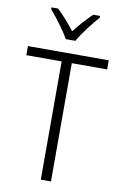

<svg xmlns="http://www.w3.org/2000/svg" viewBox="-102 -1004 671 1060"><g transform="rotate(10 233.5 -473.5)"><path d="M206 -788H260C284 -832 335 -897 370 -937V-947H332C297 -913 264 -876 233 -837C204 -875 167 -917 135 -947H98V-937C132 -898 182 -832 206 -788ZM262 0V-663H460V-714H7V-663H205V0Z"/></g></svg>

Font: Noto Sans Devanagari SemiCondensed Light
Style: Regular
Weight: 300
Width: 4
Designer: Jelle Bosma - Monotype Design Team
Foundry: Monotype Imaging Inc.
Version: Version 2.004